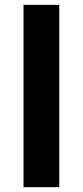

<svg xmlns="http://www.w3.org/2000/svg" viewBox="-20 -780 345 800"><path d="M227.1 0H78.1V-759.8H227.1Z"/></svg>

Font: Zoram GWebM
Style: Bold
Weight: 700
Foundry: Ascender Corporation
Version: Version 1.000